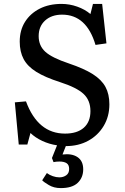

<svg xmlns="http://www.w3.org/2000/svg" viewBox="-20 -734 638 983"><path d="M291 229Q256 229 230 213.5Q204 198 196 189L220 152Q233 162 250.5 168Q268 174 284 174Q304 174 319 163.5Q334 153 334 131Q334 110 321 101.5Q308 93 284 93Q268 93 254 96L246 75L272 10Q232 4 196.5 -12.5Q161 -29 136 -53L120 6H76L56 -210L113 -215Q174 -50 313 -50Q375 -50 409 -80Q443 -110 443 -165Q443 -220 408 -253Q373 -286 286 -314Q211 -338 166 -366Q121 -394 101 -431.5Q81 -469 81 -521Q81 -579 108 -622Q135 -665 183 -689.5Q231 -714 295 -714Q336 -714 375.5 -700Q415 -686 443 -662L456 -714H503L525 -512L469 -504Q423 -659 298 -659Q244 -659 211 -629Q178 -599 178 -549Q178 -500 212 -469Q246 -438 333 -409Q410 -383 455 -354.5Q500 -326 520 -289Q540 -252 540 -200Q540 -138 511 -89.5Q482 -41 432 -13.5Q382 14 317 14L300 57Q348 51 377 70.5Q406 90 406 133Q406 175 378 202Q350 229 291 229Z"/></svg>

Font: Literata 12pt
Style: Regular
Weight: 400
Designer: Latin by Veronika Burian and Jose Scaglione. Greek by Irene Vlachou. Cyrillic by Vera Evstafieva.
Foundry: TypeTogether
Version: Version 3.002